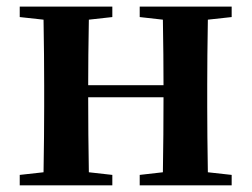

<svg xmlns="http://www.w3.org/2000/svg" viewBox="-20 -555 754 575"><path d="M673.8 -503.9 602.5 -496.1Q600.6 -382.8 600.6 -299.8V-235.4Q600.6 -152.3 602.5 -39.1L673.8 -31.2V0H398.4V-31.2L467.8 -39.1Q469.7 -152.3 469.7 -263.7H244.1Q244.1 -152.3 246.1 -39.1L316.4 -31.2V0H39.1V-31.2L110.4 -39.1Q112.3 -152.3 112.3 -235.4V-299.8Q112.3 -382.8 110.4 -496.1L39.1 -503.9V-535.2H316.4V-503.9L246.1 -496.1Q244.1 -384.8 244.1 -299.8H469.7Q469.7 -386.7 467.8 -496.1L398.4 -503.9V-535.2H673.8Z"/></svg>

Font: GenRyuMin TW TTF Bold
Style: Regular
Weight: 700
Version: Version 1.300